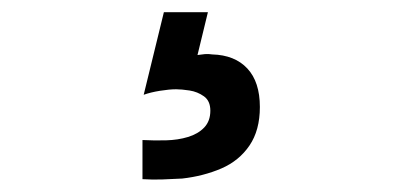

<svg xmlns="http://www.w3.org/2000/svg" viewBox="-20 -37 643 314"><path d="M278 255Q261 256 245 256.5Q229 257 213 256V192Q232 193 251.5 192.5Q271 192 287.5 187Q304 182 314 171.5Q324 161 324 144Q324 128 313.5 120.5Q303 113 290 111Q277 109 268 109Q257 109 241.5 111.5Q226 114 215 118L248 -17H320L303 53Q309 52 315 51.5Q321 51 327 52Q364 53 384.5 75Q405 97 405 138Q405 176 388 201Q371 226 342 238.5Q313 251 278 255Z"/></svg>

Font: Onest Medium
Style: Regular
Weight: 500
Designer: Dmitri Voloshin, Andrey Kudryavtsev
Foundry: Dmitri Voloshin, Andrey Kudryavtsev
Version: Version 1.000;gftools[0.9.33]